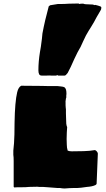

<svg xmlns="http://www.w3.org/2000/svg" viewBox="-20 -1069 605 1095"><path d="M334 5 321 3H305Q290 1 253 -1Q245 -1 238 -2Q231 -3 225 -3H203L193 -4Q161 -4 146 -3Q131 -1 99 -1H79L61 0L58 -4V-15V-40V-66V-83V-151Q58 -175 56 -186V-210L60 -253Q63 -293 63 -368Q65 -489 78 -543Q85 -572 101 -580L218 -579Q233 -578 261 -578H309Q314 -577 327.5 -576Q341 -575 348 -571Q354 -566 356.5 -557.5Q359 -549 359 -533L358 -525V-513Q355 -506 355 -499Q353 -491 354 -483V-468Q355 -463 355 -454L356 -446V-423L357 -391Q358 -381 358 -363Q360 -349 363 -344Q363 -337 362 -329Q361 -321 361 -313Q360 -301 360 -277Q360 -254 361 -243Q361 -227 366 -210Q376 -206 389 -206Q422 -206 457.5 -207Q493 -208 521 -213Q527 -212 532.5 -205Q538 -198 538 -193L531 -21Q529 -15 523 -13Q506 -5 476 -3Q436 3 423 3H406Q386 3 376 4Q356 6 348 6ZM199 -668Q199 -718 208 -773Q214 -805 216 -825Q217 -834 219 -847.5Q221 -861 222 -878Q236 -953 258 -1033L266 -1039L309 -1046Q354 -1046 373 -1048L428 -1049L434 -1046Q437 -1048 446 -1048H456Q456 -1048 457.5 -1047Q459 -1046 461 -1046L467 -1045L511 -1043L517 -1040Q521 -1040 521 -1041H524Q541 -1037 551 -1033Q558 -1031 558 -1024Q558 -1022 556 -1014L545 -995L531 -971L516 -943Q506 -925 501 -918Q496 -911 493 -905Q490 -899 486 -894Q470 -869 454 -833Q442 -803 422 -770L404 -733Q382 -682 366 -653Q355 -638 349 -638H331H312L306 -641L301 -638H272Q267 -638 260.5 -638.5Q254 -639 246 -638H218Q207 -638 203 -646Q199 -654 199 -668Z"/></svg>

Font: Sigmar One
Style: Regular
Weight: 400
Designer: Vernon Adams
Foundry: Vernon Adams
Version: Version 2.000